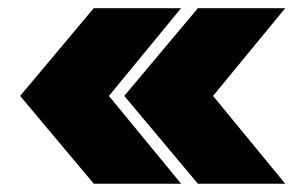

<svg xmlns="http://www.w3.org/2000/svg" viewBox="-20 -520 738 470"><path d="M209.5 -70.3 29.3 -285.2 209.5 -500H423.3L246.6 -285.2L423.3 -70.3ZM464.4 -70.3 284.2 -285.2 464.4 -500H678.2L501.5 -285.2L678.2 -70.3Z"/></svg>

Font: Inter Display Black
Style: Regular
Weight: 900
Designer: Rasmus Andersson
Foundry: rsms
Version: Version 4.000;git-a52131595